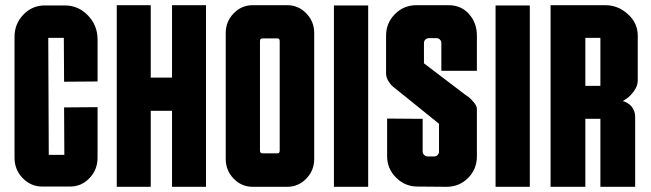

<svg xmlns="http://www.w3.org/2000/svg" viewBox="-20 -720 2510 740"><path d="M227 -405 226 -574H166L168 -123H228L227 -306L356 -307V-112Q356 -66 325 -33.5Q294 -1 250 -1H143Q99 -1 67.5 -33.5Q36 -66 36 -112V-578Q36 -628 70 -663.5Q104 -699 152 -699H230Q282 -699 319 -660.5Q356 -622 356 -568V-406Z M643 -700H774V0H643V-293H561V0H430V-700H561V-421H643Z M1087 -700Q1130 -700 1160.5 -668.5Q1191 -637 1191 -593V-107Q1191 -63 1160.5 -31.5Q1130 0 1087 0H954Q911 0 880.5 -31.5Q850 -63 850 -107V-593Q850 -637 880.5 -668.5Q911 -700 954 -700ZM1049 -129Q1058 -129 1058 -139V-562Q1058 -572 1049 -572H992Q982 -572 982 -562V-139Q982 -129 992 -129Z M1399 0H1267V-699H1399Z M1818 -447H1681V-554Q1681 -562 1675.5 -567.5Q1670 -573 1662 -573H1633Q1625 -573 1619.5 -567.5Q1614 -562 1614 -554V-476L1773 -355Q1778 -352 1785.5 -346.5Q1793 -341 1805.5 -326.5Q1818 -312 1818 -301V-117Q1818 -68 1784 -34Q1750 0 1701 0L1589 -1Q1541 -1 1506.5 -35.5Q1472 -70 1472 -118V-263L1609 -262V-136Q1609 -128 1615 -122.5Q1621 -117 1629 -117H1653Q1661 -117 1666.5 -122.5Q1672 -128 1672 -136V-243L1501 -381Q1498 -384 1492.5 -388Q1487 -392 1477.5 -406.5Q1468 -421 1468 -437V-583Q1468 -631 1502 -665.5Q1536 -700 1585 -700H1709Q1757 -700 1787.5 -666Q1818 -632 1818 -583Z M2022 0H1890V-699H2022Z M2438 -410Q2438 -389 2423.5 -369Q2409 -349 2395 -340L2380 -330Q2382 -330 2385.5 -329Q2389 -328 2397 -323.5Q2405 -319 2411.5 -312.5Q2418 -306 2423 -294.5Q2428 -283 2428 -269V0H2294V-262H2236V0H2102V-700H2313Q2362 -700 2400 -665.5Q2438 -631 2438 -583ZM2294 -389V-574H2236V-389Z"/></svg>

Font: Bayformers-TFTCGName
Style: Regular
Weight: 400
Designer: billmoo
Foundry: Bayformers
Version: Version 1.021;Fontself Maker 3.5.4